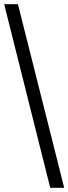

<svg xmlns="http://www.w3.org/2000/svg" viewBox="-20 -780 328 921"><path d="M221 121 0 -760H66L288 121Z"/></svg>

Font: Noto Serif Armenian SemiBold
Style: Regular
Weight: 600
Version: Version 2.007